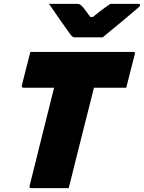

<svg xmlns="http://www.w3.org/2000/svg" viewBox="-20 -967 740 987"><path d="M333 0H140Q134 0 132.5 -3.5Q131 -7 132 -11Q163 -137 195 -263.5Q227 -390 258 -516H100Q95 -516 93 -519.5Q91 -523 92 -527Q103 -571 114 -614Q125 -657 136 -700H665Q677 -700 673 -689Q662 -646 651 -603Q640 -560 629 -516H463Q456 -489 449.5 -463Q443 -437 437 -413Q417 -335 397.5 -256.5Q378 -178 358 -99Q352 -74 345.5 -48.5Q339 -23 333 0ZM508 -775H364Q357 -775 352.5 -778.5Q348 -782 339 -794Q332 -804 313 -830.5Q294 -857 272 -889Q250 -921 232 -947H373Q384 -947 388.5 -945Q393 -943 399 -938Q406 -931 416.5 -917.5Q427 -904 444 -880Q450 -880 458 -880Q487 -904 507.5 -919Q528 -934 547 -947H691Q702 -947 700 -939Q699 -935 695 -931.5Q691 -928 675 -914Q660 -902 638 -883Q616 -864 591 -843.5Q566 -823 544 -805Q522 -787 508 -775Z"/></svg>

Font: Recursive Mn Lnr St Blk
Style: Italic
Weight: 900
Italic angle: -15°
Monospace: yes
Version: Version 1.079;hotconv 1.0.112;makeotfexe 2.5.65598; ttfautoh